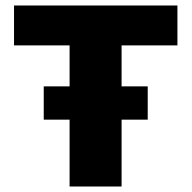

<svg xmlns="http://www.w3.org/2000/svg" viewBox="-20 -678 697 698"><path d="M233 0V-658H422V0ZM31 -513V-658H625V-513ZM139 -243V-364H517V-243Z"/></svg>

Font: Ysabeau Office Black
Style: Regular
Weight: 900
Designer: Christian Thalmann (Catharsis Fonts)
Version: Version 2.001;gftools[0.9.30]; featfreeze: tnum,lnum,ss02